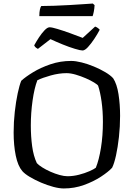

<svg xmlns="http://www.w3.org/2000/svg" viewBox="-20 -1064 755 1084"><path d="M340 0Q315 0 281 -9Q247 -18 212 -33Q177 -48 148.5 -65Q120 -82 106 -98Q81 -127 69 -185Q57 -243 57 -316Q57 -375 63.5 -433Q70 -491 80 -537.5Q90 -584 100 -608Q124 -630 166.5 -656Q209 -682 264.5 -701Q320 -720 382 -720Q407 -720 441 -711.5Q475 -703 510 -688.5Q545 -674 574.5 -656.5Q604 -639 619 -622Q640 -590 649 -532.5Q658 -475 658 -410Q658 -349 651.5 -290.5Q645 -232 635 -186.5Q625 -141 613 -117Q592 -94 550 -66.5Q508 -39 454 -19.5Q400 0 340 0ZM361 -69Q393 -69 426 -77.5Q459 -86 485 -97.5Q511 -109 521 -117Q539 -161 550 -229.5Q561 -298 561 -376Q561 -437 553.5 -490.5Q546 -544 534 -580Q531 -586 511.5 -598Q492 -610 464.5 -622Q437 -634 408 -642.5Q379 -651 356 -651Q313 -651 266.5 -638Q220 -625 191 -611Q174 -567 164 -497Q154 -427 154 -355Q154 -294 161.5 -238.5Q169 -183 188 -143Q198 -132 218.5 -119Q239 -106 265 -94.5Q291 -83 316.5 -76Q342 -69 361 -69ZM446 -779Q434 -779 402.5 -788.5Q371 -798 334 -813Q297 -828 265 -843L194 -788Q190 -790 183.5 -794.5Q177 -799 173 -808Q185 -830 200.5 -853.5Q216 -877 232 -893.5Q248 -910 260 -910Q273 -910 304.5 -900.5Q336 -891 375 -877Q414 -863 447 -850L517 -914Q526 -911 533 -905.5Q540 -900 543 -896Q530 -871 512 -844Q494 -817 476.5 -798Q459 -779 446 -779ZM202 -973Q202 -996 205.5 -1011Q209 -1026 213 -1030Q244 -1030 286.5 -1031.5Q329 -1033 372.5 -1035.5Q416 -1038 451.5 -1040.5Q487 -1043 504 -1044L514 -1035Q513 -1015 509.5 -998Q506 -981 503 -973Z"/></svg>

Font: Texturina 72pt Medium
Style: Regular
Weight: 500
Designer: Guillermo Torres Carreño
Foundry: Omnibus-Type
Version: Version 1.002; ttfautohint (v1.8.3)